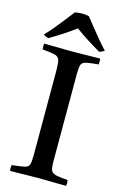

<svg xmlns="http://www.w3.org/2000/svg" viewBox="-136 -965 642 1023"><g transform="rotate(15 185.0 -453.5)"><path d="M240 -589V-124Q240 -93 242 -75Q244 -57 253 -49Q262 -41 282 -37.5Q302 -34 339 -31Q342 -15 339 1Q319 1 290 0.5Q261 0 232.5 -0.5Q204 -1 185 -1Q166 -1 137.5 -0.5Q109 0 80.5 0.5Q52 1 30 1Q27 -14 30 -31Q78 -36 99 -40.5Q120 -45 125 -60Q130 -75 130 -111V-576Q130 -618 125 -636Q120 -654 99 -659.5Q78 -665 30 -669Q28 -684 30 -701Q51 -701 80.5 -700.5Q110 -700 139 -699.5Q168 -699 187 -699Q206 -699 234 -699.5Q262 -700 291 -700.5Q320 -701 339 -701Q342 -686 339 -669Q292 -665 271 -660Q250 -655 245 -640Q240 -625 240 -589ZM183 -826Q152 -803 117 -780Q82 -757 44 -735Q27 -738 16 -748Q37 -769 60.5 -797.5Q84 -826 106.5 -854.5Q129 -883 145 -904Q153 -906 163.5 -907Q174 -908 184 -908Q193 -908 203.5 -907Q214 -906 222 -904Q239 -883 261.5 -854.5Q284 -826 308 -797.5Q332 -769 352 -748Q340 -739 324 -735Q286 -757 250.5 -779.5Q215 -802 183 -826Z"/></g></svg>

Font: Tiro Gurmukhi
Style: Regular
Weight: 400
Designer: Gurmukhi: John Hudson & Fiona Ross. Latin: John Hudson.
Foundry: Tiro Typeworks Ltd.
Version: Version 1.52